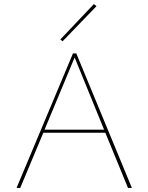

<svg xmlns="http://www.w3.org/2000/svg" viewBox="-20 -919 726 939"><path d="M495 -270H192L79 0H61L337 -658H353L625 0H606ZM489 -285 345 -638 198 -285ZM275 -726 439 -899 452 -889 286 -717Z"/></svg>

Font: Ysabeau Thin
Style: Regular
Weight: 200
Designer: Christian Thalmann (Catharsis Fonts)
Version: Version 0.003